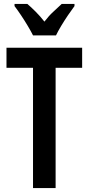

<svg xmlns="http://www.w3.org/2000/svg" viewBox="-20 -957 452 977"><path d="M263 0H148V-612H13V-714H398V-612H263ZM148 -777Q138 -797 122 -824Q106 -851 88 -878Q70 -905 54 -926V-937H119Q137 -922 161 -898Q185 -874 206 -847Q229 -877 250.5 -896.5Q272 -916 294 -937H359V-926Q344 -906 326 -879.5Q308 -853 291.5 -825.5Q275 -798 265 -777Z"/></svg>

Font: Noto Sans Kannada ExtraCondensed SemiBold
Style: Regular
Weight: 600
Width: 2
Designer: Jelle Bosma - Monotype Design Team
Foundry: Monotype Imaging Inc.
Version: Version 2.005; ttfautohint (v1.8.4.7-5d5b)